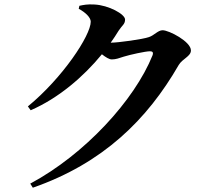

<svg xmlns="http://www.w3.org/2000/svg" viewBox="-20 -814 1040 895"><path d="M121 42 133 61C460 -53 666 -256 813 -511C831 -541 870 -551 870 -579C870 -620 768 -673 738 -673C716 -673 699 -649 674 -641C646 -631 531 -615 496 -615C509 -634 522 -652 533 -671C550 -697 563 -701 563 -723C563 -748 486 -790 420 -793C387 -795 369 -791 350 -787L347 -773C379 -756 403 -732 403 -713C403 -649 272 -451 110 -318L123 -300C252 -356 368 -455 455 -561C473 -547 489 -537 501 -537C520 -537 536 -543 557 -550C586 -559 658 -575 679 -575C691 -575 696 -570 691 -556C607 -347 375 -94 121 42Z"/></svg>

Font: Noto Serif JP
Style: Bold
Weight: 700
Designer: Ryoko NISHIZUKA 西塚涼子 (kana & ideographs); Frank Grießhammer (Latin, Greek & Cyrillic); Wenlong ZHANG 张文龙 (bopomofo); San
Foundry: Adobe
Version: Version 2.001;hotconv 1.1.0;makeotfexe 2.6.0